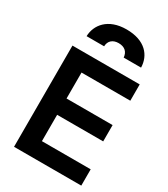

<svg xmlns="http://www.w3.org/2000/svg" viewBox="-239 -1116 1073 1224"><g transform="rotate(30 297.5 -503.5)"><path d="M249 -842C250 -882 277 -906 320 -906C365 -906 390 -882 393 -842H521C519 -930 458 -1007 320 -1007C184 -1007 122 -925 120 -842ZM567 0V-120H208V-314H547V-434H208V-625H567V-745H72V0Z"/></g></svg>

Font: Plus Jakarta Sans
Style: Bold
Weight: 700
Designer: Gumpita Rahayu
Foundry: Tokotype
Version: Version 2.071;gftools[0.9.30]